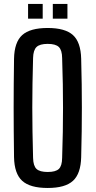

<svg xmlns="http://www.w3.org/2000/svg" viewBox="-20 -950 487 978"><path d="M223 7.5Q133 7.5 93 -29Q53 -65.5 51.5 -149.5Q50.5 -220.5 50 -282Q49.5 -343.5 49.5 -401.8Q49.5 -460 50 -520.8Q50.5 -581.5 51.5 -650.5Q53 -735 93 -771.2Q133 -807.5 223 -807.5Q312 -807.5 351.8 -771.2Q391.5 -735 393.5 -650.5Q395.5 -581.5 396.2 -520.8Q397 -460 397 -401.5Q397 -343 396.2 -281.8Q395.5 -220.5 393.5 -149.5Q391.5 -65.5 351.8 -29Q312 7.5 223 7.5ZM223 -74Q263.5 -74 279.8 -89.5Q296 -105 296.5 -145.5Q299 -217 300 -279Q301 -341 301 -399.8Q301 -458.5 300 -520.8Q299 -583 296.5 -654.5Q296 -694.5 279.8 -710.5Q263.5 -726.5 223 -726.5Q182.5 -726.5 166 -710.5Q149.5 -694.5 148.5 -654.5Q146.5 -584.5 145.5 -523Q144.5 -461.5 144.5 -402.5Q144.5 -343.5 145.5 -281Q146.5 -218.5 148.5 -145.5Q149.5 -105 166 -89.5Q182.5 -74 223 -74ZM249 -855V-930H323.5V-855ZM123 -855V-930H197.5V-855Z"/></svg>

Font: Big Shoulders Text Thin SemiBold
Style: Regular
Weight: 600
Version: Version 2.002